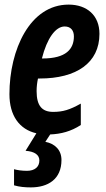

<svg xmlns="http://www.w3.org/2000/svg" viewBox="-20 -574 462 834"><path d="M114 240C188 240 247 205 247 121C247 77 218 50 177 42L198 10C245 8 288 -3 331 -31V-124C283 -97 253 -88 211 -88C163 -88 139 -114 139 -178C139 -196 141 -215 145 -233H153C311 -233 412 -300 412 -427C412 -507 358 -554 278 -554C110 -554 21 -358 21 -165C21 -72 64 -12 138 5L91 81C131 84 151 99 151 123C151 151 131 168 97 168C75 168 55 165 41 161V231C65 238 89 240 114 240ZM165 -320H162C184 -407 221 -459 261 -459C287 -459 301 -442 301 -416C301 -361 267 -320 165 -320Z"/></svg>

Font: Noto Sans ExtraCondensed
Style: Bold Italic
Weight: 700
Width: 2
Italic angle: -12°
Designer: Monotype Design Team
Foundry: Monotype Imaging Inc.
Version: Version 2.013